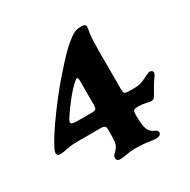

<svg xmlns="http://www.w3.org/2000/svg" viewBox="-155 -825 972 981"><g transform="rotate(-30 331.0 -334.0)"><path d="M260 -10Q260 -16 264 -22Q268 -28 274 -33Q284 -43 289 -50Q298 -63 300.5 -80.5Q303 -98 303 -130V-147Q303 -167 297.5 -172.5Q292 -178 272 -178H138Q103 -178 79 -173Q49 -166 29 -166Q10 -166 10 -182Q10 -192 18 -208Q50 -271 120.5 -366Q191 -461 246 -522Q283 -564 310.5 -592.5Q338 -621 359 -638Q385 -660 403.5 -669Q422 -678 446.1 -678Q473 -678 473 -663Q473 -657 471 -643L468 -628Q463 -591 463 -528V-299Q463 -283 466 -277.5Q469 -272 478 -270.5Q487 -269 512 -269Q539 -269 552 -271Q565 -273 585 -282L605 -292Q627 -303 635 -303Q643 -303 647.5 -298.5Q652 -294 652 -288Q652 -281 647 -274L646 -272Q627 -247 593 -187Q587 -176 581.5 -172Q576 -168 568 -168Q563 -168 543 -172L534 -174Q517 -178 495 -178Q474 -178 468.5 -173Q463 -168 463 -147V-140Q463 -83 473 -60Q483 -38 503 -30Q523 -22 523 -10Q523 -1 515.5 4.5Q508 10 493 10Q479 10 462 7Q422 0 372 0Q345 0 317 6Q295 10 283 10Q260 10 260 -10ZM303 -299V-439Q303 -460 296.1 -460Q292.2 -460 279.5 -449Q253 -426 223 -388.5Q193 -351 164 -308Q152 -290 152 -282Q152 -275 161 -272Q170 -269 189 -269H272Q292 -269 297.5 -274.5Q303 -280 303 -299Z"/></g></svg>

Font: Raigarh
Style: Regular
Weight: 400
Designer: jaikishan Patel
Foundry: MagicType
Version: Version 1.000;FEAKit 1.0